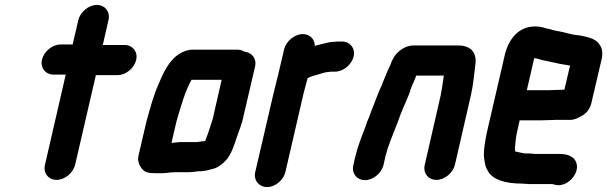

<svg xmlns="http://www.w3.org/2000/svg" viewBox="-20 -675 2457 777"><path d="M297 -594 274 -495H225C192 -495 158 -467 150 -434C142 -401 164 -373 197 -373H246L162 -8C154 25 176 53 209 53C242 53 276 25 284 -8L368 -371H456C489 -371 523 -399 531 -432C539 -465 517 -493 484 -493H396L419 -594C427 -627 405 -655 372 -655C339 -655 305 -627 297 -594Z M771 -100H711C700 -100 685 -97 674 -97L694 -183C712 -244 728 -304 755 -352H877L840 -190C837 -183 836 -178 835 -175C833 -169 831 -162 828 -154L821 -133L813 -112C812 -109 812 -107 810 -104C797 -104 784 -100 771 -100ZM687 22H743C754 22 771 20 782 18H794C803 17 813 16 825 13C830 11 835 10 840 9C860 4 879 -9 897 -29C917 -54 927 -85 938 -119L946 -141C952 -158 955 -165 961 -186L1012 -405C1020 -438 999 -463 969 -466C961 -471 951 -474 940 -474H759C740 -474 721 -467 701 -454C665 -430 641 -382 622 -335C601 -290 588 -237 573 -185L540 -43C537 -28 540 -13 550 2C564 23 579 26 612 26H635C649 26 671 22 687 22Z M1411 -446C1419 -479 1397 -507 1364 -507H1354C1347 -507 1340 -507 1334 -506C1325 -506 1315 -505 1304 -502C1286 -497 1271 -495 1254 -489C1254 -515 1236 -537 1205 -537C1173 -537 1138 -509 1130 -476L1106 -374C1100 -350 1092 -319 1086 -293L1013 21C1005 54 1028 82 1061 82C1094 82 1127 54 1135 21L1208 -295C1213 -316 1220 -339 1225 -359C1235 -364 1253 -370 1265 -373C1279 -377 1298 -384 1312 -384C1316 -385 1321 -385 1326 -385H1336C1369 -385 1403 -413 1411 -446Z M1532 -7 1538 -34C1539 -39 1540 -46 1544 -57C1546 -66 1549 -75 1552 -83C1566 -124 1587 -171 1601 -212C1615 -249 1634 -284 1644 -320L1649 -332C1655 -343 1658 -354 1663 -365L1664 -369H1776L1773 -347C1770 -331 1768 -311 1764 -292L1699 -8C1691 25 1713 53 1746 53C1779 53 1813 25 1821 -8L1886 -291C1895 -331 1899 -373 1903 -408C1912 -460 1888 -491 1834 -491H1659C1613 -493 1574 -458 1561 -415C1553 -399 1548 -388 1542 -372C1537 -360 1530 -345 1526 -332L1521 -322C1509 -296 1497 -260 1485 -232L1474 -202C1469 -191 1464 -179 1460 -165C1444 -124 1427 -81 1416 -34L1410 -7C1402 26 1424 54 1457 54C1490 54 1524 26 1532 -7Z M2199 -310H2112L2142 -440C2158 -438 2173 -431 2188 -429C2215 -424 2239 -417 2267 -413L2284 -410H2287L2264 -312H2261C2249 -312 2214 -310 2199 -310ZM2233 -190H2286C2300 -189 2316 -195 2336 -207C2356 -219 2368 -236 2373 -257L2416 -441C2419 -460 2418 -477 2408 -492C2394 -517 2365 -524 2330 -531L2313 -533C2287 -536 2264 -545 2238 -549C2222 -551 2206 -558 2191 -560C2176 -565 2163 -568 2145 -568C2078 -568 2037 -516 2022 -449L1951 -142C1948 -129 1946 -117 1944 -106C1939 -75 1936 -53 1940 -29C1943 -9 1945 3 1955 18C1975 54 2029 68 2093 68C2102 68 2113 70 2123 70H2216L2223 72C2272 88 2329 28 2312 -17C2304 -41 2279 -52 2243 -52H2145C2137 -53 2129 -54 2120 -54H2106C2100 -55 2096 -55 2093 -56L2079 -59C2074 -60 2069 -61 2066 -62H2065C2065 -65 2063 -71 2064 -76C2066 -96 2067 -118 2073 -143L2083 -188H2170C2185 -188 2219 -190 2233 -190Z"/></svg>

Font: Electronic
Style: TiIt
Weight: 900
Version: Version 1.011